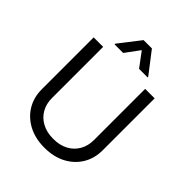

<svg xmlns="http://www.w3.org/2000/svg" viewBox="-259 -1096 1259 1259"><g transform="rotate(45 370.5 -466.5)"><path d="M565.4 -727.5H653.3V-246.1Q653.3 -171.4 618.4 -113Q583.5 -54.7 520 -21Q456.5 12.7 371.1 12.7Q285.6 12.7 221.9 -21Q158.2 -54.7 123 -113Q87.9 -171.4 87.9 -246.1V-727.5H175.8V-252.9Q175.8 -199.7 199.2 -158.2Q222.7 -116.7 266.6 -93Q310.5 -69.3 371.1 -69.3Q431.6 -69.3 475.1 -93Q518.6 -116.7 542 -158.2Q565.4 -199.7 565.4 -252.9ZM444.3 -792 370.1 -891.6 296.9 -792H216.8V-797.9L332 -946.3H409.2L523.4 -797.9V-792Z"/></g></svg>

Font: Inter V
Style: 
Weight: 400
Designer: Rasmus Andersson
Foundry: rsms
Version: Version 4.000;git-a3f224843